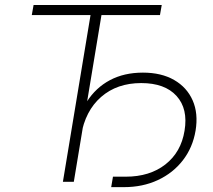

<svg xmlns="http://www.w3.org/2000/svg" viewBox="-20 -748 878 790"><path d="M110.8 -686 118.2 -727.5H645.5L638.2 -686H397.5L283.7 0H238.8L352.5 -686ZM437.5 22 444.8 -21H497.1Q596.2 -21 660.6 -71.5Q725.1 -122.1 739.3 -210Q754.4 -300.3 706.3 -353.3Q658.2 -406.2 561 -406.2Q461.4 -406.2 396 -349.1Q330.6 -292 313.5 -189.9H286.6Q300.3 -271.5 337.2 -329.3Q374 -387.2 432.4 -418.2Q490.7 -449.2 567.9 -449.2Q644 -449.2 696.5 -418.9Q749 -388.7 772.7 -335Q796.4 -281.2 784.7 -210.4Q772.9 -140.6 732.4 -88.4Q691.9 -36.1 629.6 -7.1Q567.4 22 489.7 22Z"/></svg>

Font: Inter 24pt ExtraLight
Style: Italic
Weight: 250
Italic angle: -9.3988°
Version: Version 4.001;git-66647c0bb